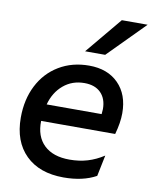

<svg xmlns="http://www.w3.org/2000/svg" viewBox="-90 -879 762 960"><g transform="rotate(10 290.5 -399.5)"><path d="M37 -245Q37 -337 73.5 -408.5Q110 -480 176.5 -520Q243 -560 329 -560Q423 -560 478 -504.5Q533 -449 533 -354Q533 -306 516 -246H140Q138 -167 183.5 -123.5Q229 -80 313 -80Q362 -80 404 -92.5Q446 -105 486 -131L464 -24Q397 13 299 13Q176 13 106.5 -55.5Q37 -124 37 -245ZM432 -332Q434 -350 434 -358Q434 -410 404.5 -440Q375 -470 321 -470Q259 -470 214.5 -432.5Q170 -395 153 -332ZM450 -812H581L398 -627H296Z"/></g></svg>

Font: Application Medium
Style: Italic
Weight: 500
Italic angle: -12°
Designer: Wei Huang
Foundry: Wei Huang
Version: Version 0.012